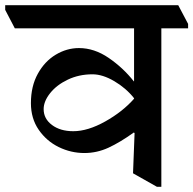

<svg xmlns="http://www.w3.org/2000/svg" viewBox="-60 -677 744 739"><path d="M664 -585V-568H561V42H544L452 -10L458 -165L455 -167Q402 -129 357.5 -108.5Q313 -88 265 -88Q213 -88 166 -111Q119 -134 89 -177.5Q59 -221 59 -280Q59 -345 85.5 -393Q112 -441 154.5 -466.5Q197 -492 244 -492Q303 -492 358.5 -454Q414 -416 455 -364H456V-568H-3L-40 -639V-657H626ZM456 -297V-299Q425 -338 380 -364.5Q335 -391 296 -391Q244 -391 201 -370.5Q158 -350 133 -318.5Q108 -287 108 -257Q108 -220 140 -196Q172 -172 222 -172Q278 -172 345 -209.5Q412 -247 456 -297Z"/></svg>

Font: Martel
Style: Bold
Weight: 700
Designer: Dan Reynolds
Foundry: Dan Reynolds
Version: Version 1.001; ttfautohint (v1.1) -l 5 -r 5 -G 72 -x 0 -D la